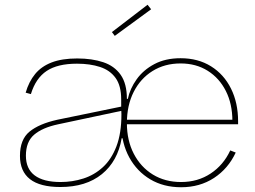

<svg xmlns="http://www.w3.org/2000/svg" viewBox="-20 -780 1073 808"><path d="M742 8Q668.5 8 612.5 -25.2Q556.5 -58.5 524.2 -117.2Q492 -176 490 -253L512 -364H518Q527 -407 555 -446.2Q583 -485.5 629.5 -510.2Q676 -535 740 -535Q813.5 -535 868 -501Q922.5 -467 952.2 -407Q982 -347 982 -269Q982 -267 982 -263.5Q982 -260 982 -257H958Q958 -260 958 -263.8Q958 -267.5 958 -271Q958 -342.5 930.5 -397Q903 -451.5 854 -482.2Q805 -513 740 -513Q673 -513 622 -481.2Q571 -449.5 542.5 -393Q514 -336.5 514 -262Q514 -189 543 -133Q572 -77 623.2 -45.5Q674.5 -14 742 -14Q812.5 -14 866.5 -49.8Q920.5 -85.5 949 -147L972 -138Q940.5 -70.5 880.8 -31.2Q821 8 742 8ZM234 7Q148.5 7 106.2 -26Q64 -59 64 -124Q64 -193 104.2 -226Q144.5 -259 221 -276L498 -333V-315L225 -257Q158.5 -243 123.8 -213.2Q89 -183.5 89 -125Q89 -69.5 126 -41.8Q163 -14 235 -14Q285 -14 331 -28.8Q377 -43.5 413 -76.5Q449 -109.5 470 -164.2Q491 -219 491 -299L502 -198H492Q475.5 -101.5 408.8 -47.2Q342 7 234 7ZM514 -266H492L491 -299L490 -327V-362Q490 -419 466.5 -451.8Q443 -484.5 401 -498.2Q359 -512 304 -512Q222.5 -512 176.5 -481.5Q130.5 -451 110 -384L88 -390Q101.5 -436.5 127.8 -468.5Q154 -500.5 197.2 -517.2Q240.5 -534 305 -534Q367.5 -534 414.5 -518.2Q461.5 -502.5 487.8 -465.2Q514 -428 514 -364ZM505 -257V-276H974L980 -257ZM601 -760 616 -741 463 -629 451 -645Z"/></svg>

Font: Hepta Slab ExtraLight ExtraLight
Style: Regular
Weight: 250
Version: Version 1.102